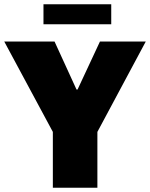

<svg xmlns="http://www.w3.org/2000/svg" viewBox="-29 -881 704 901"><path d="M330 -461H335L440 -686H655L428 -262V0H219V-262L-9 -686H227ZM493 -861V-767H175V-861Z"/></svg>

Font: Chivo Black
Style: Regular
Weight: 900
Designer: Hector Gatti
Foundry: Omnibus-Type
Version: Version 1.007